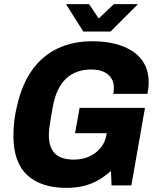

<svg xmlns="http://www.w3.org/2000/svg" viewBox="-20 -899 762 931"><path d="M302 12Q178 12 111.5 -50.5Q45 -113 45 -240Q45 -278 49.5 -315Q54 -352 63 -387Q87 -492 137 -561Q187 -630 260.5 -664.5Q334 -699 428 -699Q488 -699 538 -686.5Q588 -674 624.5 -649.5Q661 -625 681 -587.5Q701 -550 701 -500Q701 -487 699.5 -473Q698 -459 695 -444H529Q531 -452 531.5 -460Q532 -468 532 -475Q532 -496 524 -512Q516 -528 501.5 -539.5Q487 -551 467 -556.5Q447 -562 423 -562Q384 -562 353 -550.5Q322 -539 298.5 -516Q275 -493 259.5 -459.5Q244 -426 236 -381Q230 -346 226 -323Q222 -300 220 -285Q218 -270 217.5 -260.5Q217 -251 217 -243Q217 -204 230 -177.5Q243 -151 270 -138Q297 -125 337 -125Q380 -125 413.5 -140.5Q447 -156 469 -183.5Q491 -211 496 -246L498 -253H344L366 -376H683L617 0H521L518 -70Q490 -45 457.5 -26Q425 -7 386.5 2.5Q348 12 302 12ZM649 -879 516 -746H384L300 -879H412L479 -779L428 -780L532 -879Z"/></svg>

Font: Archivo SemiCondensed ExtraBold
Style: Italic
Weight: 800
Width: 4
Italic angle: -10°
Designer: Hector Gatti
Foundry: Omnibus-Type
Version: Version 2.001